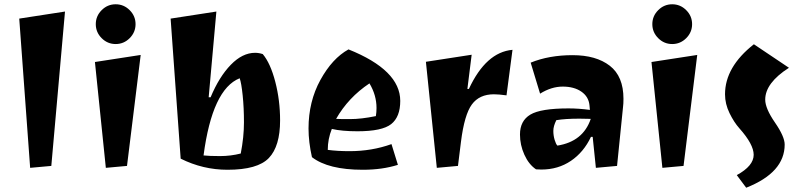

<svg xmlns="http://www.w3.org/2000/svg" viewBox="-20 -770 3770 898"><path d="M121 15 70 -683 284 -716 220 6Z M475 15 424 -480 638 -513 574 6ZM455.5 -591.5Q428 -619 428 -657Q428 -695 455.5 -722.5Q483 -750 521 -750Q559 -750 586.5 -722.5Q614 -695 614 -657Q614 -619 586.5 -591.5Q559 -564 521 -564Q483 -564 455.5 -591.5Z M1173 -523Q1191 -523 1209 -517Q1245 -474 1267.5 -387.5Q1290 -301 1290 -207Q1290 -86 1237.5 -31Q1185 24 1044 24Q929 24 825 -28L778 -683L992 -716L956 -315H965Q1005 -411 1059.5 -467Q1114 -523 1173 -523ZM932 -43Q959 -40 1009 -40Q1059 -40 1106 -52Q1121 -129 1121 -197.5Q1121 -266 1115 -324Q1109 -382 1101 -404Q973 -353 932 -43Z M1610 -539Q1852 -442 1852 -298Q1852 -223 1809.5 -189.5Q1767 -156 1652 -156Q1579 -156 1532 -167Q1513 -120 1513 -69Q1558 -63 1615 -63Q1719 -63 1811 -96L1841 1Q1768 24 1677 24Q1515 24 1439 -35Q1423 -106 1423 -169Q1423 -295 1478.5 -396Q1534 -497 1610 -539ZM1552 -214Q1565 -213 1617.5 -213Q1670 -213 1738 -227Q1741 -246 1741 -265Q1741 -325 1708 -380Q1609 -314 1552 -214Z M2290 -329Q2222 -329 2187 -281.5Q2152 -234 2136 -107L2122 6L2023 15L1972 -481L2186 -514L2166 -354H2173Q2253 -526 2377 -537L2349 -324Q2312 -329 2290 -329Z M2512 23Q2495 23 2487 22Q2453 -1 2432.5 -46.5Q2412 -92 2412 -141Q2412 -205 2460.5 -234Q2509 -263 2639 -263Q2687 -263 2739 -256L2737 -278Q2733 -318 2699 -341.5Q2665 -365 2612 -365Q2559 -365 2506 -332L2462 -477Q2548 -512 2658 -512Q2768 -512 2832 -462.5Q2896 -413 2896 -308Q2896 -284 2894 -270L2866 6L2767 15L2752 -130H2744Q2710 -58 2650 -17.5Q2590 23 2512 23ZM2743 -214 2690 -215Q2624 -215 2582 -208Q2568 -180 2568 -158Q2568 -136 2574 -116Q2580 -96 2587 -89Q2707 -108 2743 -214Z M3078 15 3027 -480 3241 -513 3177 6ZM3058.5 -591.5Q3031 -619 3031 -657Q3031 -695 3058.5 -722.5Q3086 -750 3124 -750Q3162 -750 3189.5 -722.5Q3217 -695 3217 -657Q3217 -619 3189.5 -591.5Q3162 -564 3124 -564Q3086 -564 3058.5 -591.5Z M3371 -329Q3371 -457 3506 -563L3670 -453Q3559 -382 3559 -304Q3559 -263 3604.5 -197Q3650 -131 3650 -94Q3650 37 3470 108L3426 49Q3505 6 3505 -46Q3505 -95 3438 -170Q3413 -198 3392 -241Q3371 -284 3371 -329Z"/></svg>

Font: Joti One
Style: Regular
Weight: 400
Designer: Eduardo Rodriguez Tunni
Foundry: Eduardo Rodriguez Tunni
Version: Version 1.001